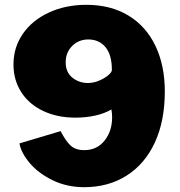

<svg xmlns="http://www.w3.org/2000/svg" viewBox="-20 -768 750 798"><path d="M61 -172 232 -223Q253 -182 273.5 -163Q294 -144 330 -144Q383 -144 414.5 -183.5Q446 -223 446 -280Q446 -297 443 -313Q414 -296 375 -287.5Q336 -279 294 -279Q218 -279 159 -307Q100 -335 68 -385.5Q36 -436 36 -500Q36 -571 75 -627.5Q114 -684 183.5 -716Q253 -748 339 -748Q440 -748 513.5 -703.5Q587 -659 626 -577.5Q665 -496 665 -388Q665 -265 623.5 -175.5Q582 -86 506 -38Q430 10 330 10Q258 10 198.5 -19Q139 -48 103 -91Q67 -134 61 -172ZM445 -477Q445 -540 418.5 -572Q392 -604 347 -604Q307 -604 280 -577Q253 -550 253 -509Q253 -468 280.5 -445.5Q308 -423 346 -423Q368 -423 391 -432.5Q414 -442 429.5 -455Q445 -468 445 -477Z"/></svg>

Font: Morrison Black
Style: Regular
Weight: 900
Designer: Pablo Impallari, Rodrigo Fuenzalida (Modified by Dan O. Williams)
Version: Version 0.03;June 6, 2019;FontCreator 11.5.0.2425 64-bit; tt